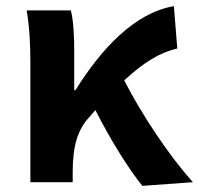

<svg xmlns="http://www.w3.org/2000/svg" viewBox="-20 -594 649 626"><path d="M609 0C532 -85 441 -222 385 -332C448 -390 499 -422 558 -436L547 -574C419 -552 311 -436 226 -300H222V-423C222 -475 220 -525 211 -560H67C77 -503 79 -437 79 -393V0H217V-32C217 -113 231 -169 271 -212L291 -235C342 -135 397 -47 444 12Z"/></svg>

Font: Noto Sans T Chinese Bold
Style: Bold
Weight: 700
Designer: Ryoko NISHIZUKA (kana & ideographs); Paul D. Hunt (Latin, Greek & Cyrillic); Wenlong ZHANG (bopomofo); Sandoll Communica
Foundry: Adobe Systems Incorporated
Version: Version 1.000;PS 1;hotconv 1.0.78;makeotf.lib2.5.61930